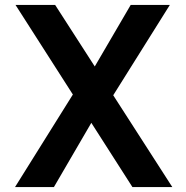

<svg xmlns="http://www.w3.org/2000/svg" viewBox="-20 -760 757 780"><path d="M43 -740 276 -376 41 0H199L351 -261L518 0H680L440 -373L670 -740H511L365 -490L204 -740Z"/></svg>

Font: Malmofest SemiBold
Style: Regular
Weight: 600
Designer: Jonny Pinhorn (Poppins), Kolossal
Version: Version 1.004;Glyphs 3.1.2 (3151)